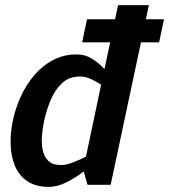

<svg xmlns="http://www.w3.org/2000/svg" viewBox="-20 -720 659 748"><path d="M292 -422Q248 -422 220 -394.5Q192 -367 176 -327Q160 -287 152 -250Q146 -222 143.5 -191.5Q141 -161 146.5 -135Q152 -109 168.5 -93Q185 -77 218 -77Q238 -77 264 -87Q290 -97 315 -110L374 -390Q355 -403 333.5 -412.5Q312 -422 292 -422ZM440 -700H560L426 -70L411 0H321L306 -52Q275 -28 239.5 -10Q204 8 170 8Q119 8 86.5 -14Q54 -36 38.5 -73Q23 -110 21.5 -156Q20 -202 30 -250Q40 -298 61 -344Q82 -390 113.5 -427Q145 -464 186.5 -486Q228 -508 279 -508Q312 -508 339 -491Q366 -474 387 -451ZM300 -555 319 -645H619L600 -555Z"/></svg>

Font: Epunda Sans SemiBold
Style: Italic
Weight: 600
Italic angle: -12.0243°
Designer: Simon Atzbach
Foundry: typofactur
Version: Version 2.204; ttfautohint (v1.8.4.7-5d5b)